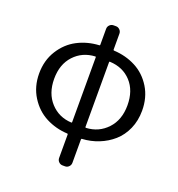

<svg xmlns="http://www.w3.org/2000/svg" viewBox="-156 -821 1071 1152"><g transform="rotate(20 379.5 -245.5)"><path d="M426.8 -480.5Q421.9 -481.4 421.9 -476.6V-62.5Q421.9 -58.6 426.8 -58.6Q506.8 -62.5 560.5 -119.6Q614.3 -176.8 614.3 -270.5Q614.3 -364.3 562.5 -420.4Q510.7 -476.6 426.8 -480.5ZM333 -58.6Q336.9 -58.6 336.9 -62.5V-476.6Q336.9 -481.4 333 -480.5Q252 -476.6 199.2 -419.9Q146.5 -363.3 146.5 -270.5Q146.5 -177.7 199.2 -120.1Q252 -62.5 333 -58.6ZM387.7 -693.4Q401.4 -693.4 411.6 -683.1Q421.9 -672.9 421.9 -658.2V-556.6Q421.9 -551.8 426.8 -551.8Q502.9 -547.9 565.9 -515.1Q628.9 -482.4 668.5 -418.5Q708 -354.5 708 -270.5Q708 -206.1 684.6 -153.3Q661.1 -100.6 621.6 -65.9Q582 -31.2 531.7 -11.2Q481.4 8.8 426.8 11.7Q421.9 11.7 421.9 16.6V166Q421.9 180.7 411.6 190.9Q401.4 201.2 387.7 201.2H372.1Q357.4 201.2 347.2 190.9Q336.9 180.7 336.9 166V16.6Q336.9 11.7 333 11.7Q257.8 7.8 194.8 -24.9Q131.8 -57.6 91.3 -122.1Q50.8 -186.5 50.8 -270Q50.8 -353.5 91.3 -418Q131.8 -482.4 194.8 -515.1Q257.8 -547.9 333 -551.8Q336.9 -551.8 336.9 -556.6V-658.2Q336.9 -672.9 347.2 -683.1Q357.4 -693.4 372.1 -693.4Z"/></g></svg>

Font: Gen Jyuu GothicL Regular
Style: Regular
Weight: 400
Designer: [Source Han Sans]
Ryoko NISHIZUKA  (kana & ideographs); Paul D. Hunt (Latin, Greek & Cyrillic); Wenlong ZHANG  (bopomofo
Version: Version 1.002.20150607